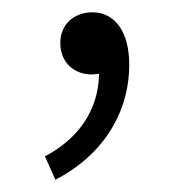

<svg xmlns="http://www.w3.org/2000/svg" viewBox="-20 -116 290 312"><path d="M70 176C141 140 190 73 190 -11C190 -64 167 -96 130 -96C102 -96 78 -78 78 -46C78 -14 101 5 129 5L141 4C140 65 105 111 53 138Z"/></svg>

Font: Noto Sans HK Light
Style: Regular
Weight: 300
Designer: Ryoko NISHIZUKA 西塚涼子 (kana, bopomofo & ideographs); Paul D. Hunt (Latin, Greek & Cyrillic); Sandoll Communications 산돌커뮤니
Foundry: Adobe
Version: Version 2.004;hotconv 1.0.118;makeotfexe 2.5.65603